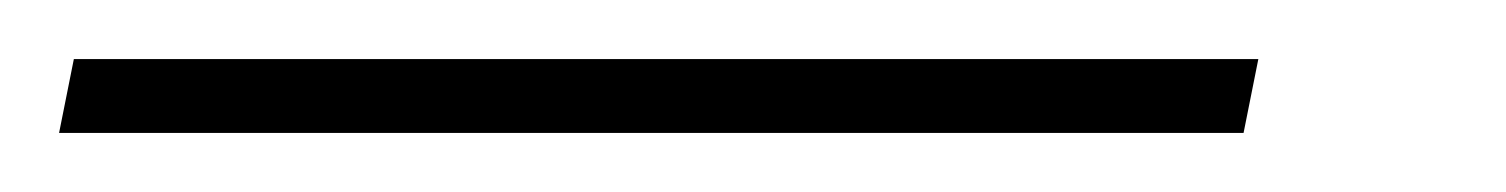

<svg xmlns="http://www.w3.org/2000/svg" viewBox="-99 76 510 65"><path d="M-79 121 -74 96H327L322 121Z"/></svg>

Font: Noto Serif Tamil Condensed Thin
Style: Italic
Weight: 100
Width: 3
Italic angle: -12°
Designer: Indian Type Foundry, Tom Grace, and the Monotype Design Team
Foundry: Monotype Imaging Inc.
Version: Version 2.003; ttfautohint (v1.8.4.7-5d5b)